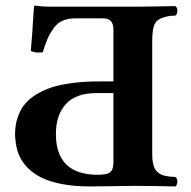

<svg xmlns="http://www.w3.org/2000/svg" viewBox="-20 -669 689 691"><path d="M388.2 -84V-334H327.1Q252.9 -334 217 -294.4Q181.2 -254.9 181.2 -187Q181.2 -40 332 -40Q367.2 -40 377.7 -50Q388.2 -60.1 388.2 -84ZM34.2 -186Q34.2 -221.2 44.7 -249.8Q55.2 -278.3 72.3 -297.6Q89.4 -316.9 114.7 -331.5Q140.1 -346.2 166 -354.5Q191.9 -362.8 224.1 -367.9Q256.3 -373 283.4 -374.5Q310.5 -376 341.8 -376H388.2V-562Q388.2 -603 352.1 -603H252Q224.6 -603 205.3 -594.5Q186 -585.9 172.6 -566.9Q159.2 -547.9 151.4 -530Q143.6 -512.2 133.8 -481Q108.4 -477.1 90.8 -485.8Q92.8 -503.4 95.5 -542.2Q98.1 -581.1 100.1 -612.1Q102.1 -643.1 103 -646Q103 -648.9 106.9 -648.9Q129.9 -645 155.8 -645H483.9L610.8 -647Q618.2 -642.6 618.2 -629.9Q618.2 -617.2 610.8 -612.8Q607.4 -612.8 601.1 -612.3Q594.7 -611.8 591.8 -611.8Q550.8 -605 539.3 -586.9Q527.8 -568.8 527.8 -522.9V-122.1Q527.8 -108.4 528.3 -99.1Q528.8 -89.8 531.5 -78.1Q534.2 -66.4 539.1 -58.8Q543.9 -51.3 553 -44.9Q562 -38.6 575.2 -36.1Q580.1 -35.2 591.8 -33.2Q594.7 -33.2 601.1 -32.7Q607.4 -32.2 610.8 -32.2Q618.2 -27.8 618.2 -15.1Q618.2 -2.4 610.8 2Q523.9 0 475.1 0H457Q439.5 0 387.7 1Q335.9 2 303.2 2Q246.6 2 201.7 -6.8Q156.7 -15.6 126.7 -31Q96.7 -46.4 76.4 -68.4Q56.2 -90.3 46.6 -115.2Q37.1 -140.1 35.2 -169.9Q34.2 -174.8 34.2 -186Z"/></svg>

Font: Common Serif
Style: Bold
Weight: 700
Designer: Philipp H. Poll, Khaled Hosny
Foundry: Stefan Peev, Context Ltd.
Version: Version 1.026